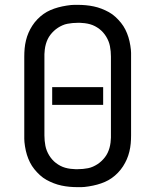

<svg xmlns="http://www.w3.org/2000/svg" viewBox="-20 -763 640 791"><path d="M300 8Q283 8 266.5 6.5Q250 5 233.5 1.5Q217 -2 201.5 -8Q186 -14 171.5 -22Q157 -30 144.5 -41.5Q132 -53 121.5 -66Q111 -79 103.5 -94Q96 -109 91 -125Q86 -141 83 -160Q80 -179 80 -191V-530Q80 -547 81.5 -563.5Q83 -580 87 -596.5Q91 -613 97.5 -628Q104 -643 113 -657Q122 -671 134 -683.5Q146 -696 159.5 -705.5Q173 -715 188 -721.5Q203 -728 219.5 -732.5Q236 -737 255 -740Q274 -743 286 -743H300Q317 -743 333.5 -741.5Q350 -740 366.5 -736.5Q383 -733 398.5 -727Q414 -721 428.5 -713Q443 -705 455.5 -693.5Q468 -682 478.5 -669Q489 -656 496.5 -641Q504 -626 509 -610Q514 -594 517 -575Q520 -556 520 -545V-205Q520 -188 518.5 -171.5Q517 -155 513 -138.5Q509 -122 502.5 -107Q496 -92 487 -78Q478 -64 466 -51.5Q454 -39 440.5 -29.5Q427 -20 412 -13.5Q397 -7 380.5 -2.5Q364 2 345 5Q326 8 315 8ZM291 -66H300Q311 -66 321.5 -67Q332 -68 342.5 -70Q353 -72 363 -76.5Q373 -81 381.5 -86.5Q390 -92 398 -99.5Q406 -107 412.5 -115.5Q419 -124 423.5 -133.5Q428 -143 431 -153.5Q434 -164 435.5 -176Q437 -188 437 -196V-530Q437 -541 436 -551.5Q435 -562 433 -572.5Q431 -583 427 -593Q423 -603 417.5 -612Q412 -621 405 -629Q398 -637 389.5 -643.5Q381 -650 371.5 -655Q362 -660 351.5 -663Q341 -666 329 -667.5Q317 -669 310 -669H300Q289 -669 278.5 -668Q268 -667 257.5 -665Q247 -663 237 -658.5Q227 -654 218.5 -648.5Q210 -643 202 -635.5Q194 -628 187.5 -619.5Q181 -611 176.5 -601.5Q172 -592 169 -581.5Q166 -571 164.5 -559Q163 -547 163 -540V-205Q163 -194 164 -183.5Q165 -173 167 -162.5Q169 -152 173 -142Q177 -132 182.5 -123Q188 -114 195 -106Q202 -98 210.5 -91.5Q219 -85 228.5 -80Q238 -75 248.5 -72Q259 -69 271 -67.5Q283 -66 291 -66ZM195 -331V-404H405V-331Z"/></svg>

Font: R Plex Mono
Style: Regular
Weight: 400
Monospace: yes
Designer: Belleve Invis
Foundry: Belleve Invis
Version: Version 31.8.0